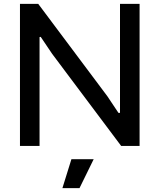

<svg xmlns="http://www.w3.org/2000/svg" viewBox="-20 -760 830 1000"><path d="M84 -740H179L539 -259L597 -172H605V-740H707V0H611L252 -479L192 -568L186 -567V0H84ZM352 69H468L394 220H305Z"/></svg>

Font: EncodeSans
Style: Medium
Weight: 500
Designer: Pablo Impallari, Andres Torresi
Foundry: Pablo Impallari, Andres Torresi
Version: Version 1.000; ttfautohint (v1.4.1)